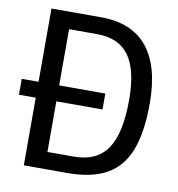

<svg xmlns="http://www.w3.org/2000/svg" viewBox="-79 -772 783 844"><g transform="rotate(10 312.5 -350.0)"><path d="M8 0ZM581 -364Q581 -234 550 -154.5Q519 -75 452.5 -37.5Q386 0 277 0H83V-302H8V-373H83V-700H305Q442 -700 511.5 -615Q581 -530 581 -364ZM489 -364Q489 -497 443 -560.5Q397 -624 301 -624H175V-373H381V-302H175V-76H293Q395 -76 442 -145Q489 -214 489 -364Z"/></g></svg>

Font: Sarabun
Style: Regular
Weight: 400
Designer: Suppakit Chalermlarp | Katatrad Co.,Ltd.
Foundry: Cadson Demak Co.,Ltd.
Version: Version 1.000; ttfautohint (v1.6)